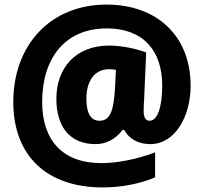

<svg xmlns="http://www.w3.org/2000/svg" viewBox="-20 -743 889 838"><path d="M812 -369C812 -586 665 -723 445 -723C199 -723 38 -545 38 -298C38 -66 181 75 428 75C512 75 591 59 657 31V-78C582 -49 492 -31 423 -31C251 -31 164 -133 164 -298C164 -488 263 -619 446 -619C607 -619 688 -520 688 -370C688 -274 667 -216 633 -216C617 -216 607 -228 607 -258C607 -276 608 -297 609 -308L618 -514C576 -530 513 -544 456 -544C309 -544 226 -445 226 -312C226 -191 284 -114 397 -114C447 -114 486 -138 515 -176H522C544 -135 586 -114 636 -114C745 -114 812 -236 812 -369ZM357 -312C357 -386 390 -441 457 -441C467 -441 475 -440 486 -438L482 -359C476 -255 459 -216 414 -216C379 -216 357 -245 357 -312Z"/></svg>

Font: Noto Sans Telugu SemiCondensed Black
Style: Regular
Weight: 900
Width: 4
Designer: Jelle Bosma - Monotype Design Team
Foundry: Monotype Imaging Inc.
Version: Version 2.005